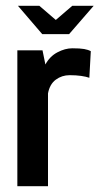

<svg xmlns="http://www.w3.org/2000/svg" viewBox="-20 -644 344 664"><path d="M42 -624H116L173 -575L230 -624H304L219 -526H126ZM40 0V-470H127L137 -421Q152 -449 178.5 -463Q205 -477 230 -477Q257 -477 271 -474.5Q285 -472 294 -467L289 -375Q278 -379 260.5 -381.5Q243 -384 221 -384Q194 -384 173 -368.5Q152 -353 146 -321V0Z"/></svg>

Font: Smooch Sans Thin
Style: Bold
Weight: 700
Version: Version 1.010